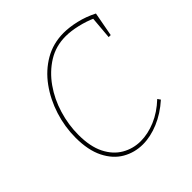

<svg xmlns="http://www.w3.org/2000/svg" viewBox="-185 -846 1001 1001"><g transform="rotate(-45 315.5 -346.0)"><path d="M310 6Q249 6 198 -23.5Q147 -53 116.5 -114Q86 -175 86 -267Q86 -347 110.5 -424Q135 -501 180 -563Q225 -625 288 -661.5Q351 -698 429 -698Q470 -698 520 -686.5Q570 -675 619 -650L594 -516H579L590 -646L596 -638Q556 -656 509 -667Q462 -678 423 -678Q351 -678 293 -642Q235 -606 193 -546.5Q151 -487 129 -414Q107 -341 107 -267Q107 -181 135 -125Q163 -69 210.5 -41.5Q258 -14 314 -14Q367 -14 423 -37.5Q479 -61 530 -109L541 -93Q486 -44 426 -19Q366 6 310 6Z"/></g></svg>

Font: Bitter Thin Thin
Style: Italic
Weight: 250
Italic angle: -9°
Version: Version 2.002